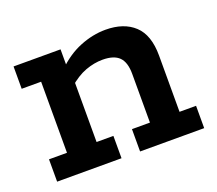

<svg xmlns="http://www.w3.org/2000/svg" viewBox="-79 -515 702 622"><g transform="rotate(-20 272.0 -204.5)"><path d="M21 0V-77H83V-322H16V-399H178V-338L165 -335Q203 -373 247.5 -391Q292 -409 336 -409Q399 -409 435 -375.5Q471 -342 471 -271V-77H528V0H307V-77H369V-245Q369 -285 351 -303Q333 -321 294 -321Q265 -321 235 -310Q205 -299 173 -271L185 -303V-77H243V0Z"/></g></svg>

Font: Rokkitt SemiBold SemiBold
Style: Regular
Weight: 600
Version: Version 3.103